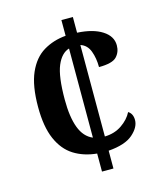

<svg xmlns="http://www.w3.org/2000/svg" viewBox="-108 -794 738 874"><g transform="rotate(-15 261.0 -357.0)"><path d="M264 -85Q202 -91 156 -120Q110 -149 84.5 -207.5Q59 -266 59 -359Q59 -459 85.5 -519Q112 -579 158.5 -607Q205 -635 264 -640V-714H318V-640Q392 -636 435 -608.5Q478 -581 478 -538Q478 -506 457.5 -484.5Q437 -463 374 -463Q374 -505 361.5 -538.5Q349 -572 318 -582V-151Q364 -152 398.5 -175.5Q433 -199 449 -231Q470 -218 470 -188Q470 -154 433.5 -122Q397 -90 318 -84V0H264ZM264 -580Q227 -569 206 -519Q185 -469 185 -360Q185 -278 204 -227.5Q223 -177 264 -160Z"/></g></svg>

Font: Noto Serif Myanmar SemiCondensed SemiBold
Style: Regular
Weight: 600
Width: 4
Designer: Ben Mitchell and the Monotype Design Team
Foundry: Monotype Imaging Inc.
Version: Version 2.106; ttfautohint (v1.8.4.7-5d5b)